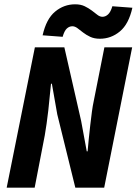

<svg xmlns="http://www.w3.org/2000/svg" viewBox="-20 -872 640 892"><path d="M11 0 142 -652H279L357 -310L383 -169H387Q389 -195 392.5 -227.5Q396 -260 399.5 -292Q403 -324 407 -353Q411 -382 415 -400L465 -652H594L464 0H330L246 -341L221 -483H217Q214 -456 211 -424Q208 -392 204.5 -360Q201 -328 196.5 -297.5Q192 -267 188 -243L141 0ZM444 -692Q418 -692 399 -701Q380 -710 366 -721Q352 -732 340 -741Q328 -750 316 -750Q302 -750 290.5 -739.5Q279 -729 271 -701L178 -708Q195 -784 236 -818Q277 -852 329 -852Q355 -852 373.5 -843Q392 -834 406.5 -823Q421 -812 432.5 -803Q444 -794 456 -794Q470 -794 482 -805Q494 -816 502 -843L595 -836Q578 -760 537 -726Q496 -692 444 -692Z"/></svg>

Font: Source Code Pro
Style: Bold Italic
Weight: 700
Italic angle: -11°
Monospace: yes
Designer: Paul D. Hunt, Teo Tuominen
Foundry: Adobe Systems Incorporated
Version: Version 1.050;PS 1.000;hotconv 16.6.51;makeotf.lib2.5.65220